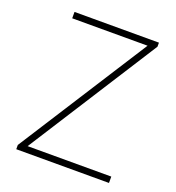

<svg xmlns="http://www.w3.org/2000/svg" viewBox="-132 -831 856 936"><g transform="rotate(20 296.0 -363.0)"><path d="M57 0V-22L486 -693H95V-726H533V-705L104 -33H538V0Z"/></g></svg>

Font: Noto Sans HK Thin Thin
Style: Regular
Weight: 250
Version: Version 2.004-H2;hotconv 1.0.118;makeotfexe 2.5.65603